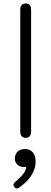

<svg xmlns="http://www.w3.org/2000/svg" viewBox="-20 -779 294 1099"><path d="M96 -26V-723Q96 -759 127 -759Q158 -759 158 -723V-26Q158 -9 150 0.5Q142 10 127 10Q112 10 104 0.5Q96 -9 96 -26ZM57 279Q57 270 72 258Q100 234 114.5 214.5Q129 195 130 175Q125 177 115 177Q95 177 80 163.5Q65 150 65 130Q65 104 80.5 89Q96 74 124 74Q151 74 167.5 93Q184 112 184 147Q184 183 163.5 218.5Q143 254 105 283Q85 300 75 300Q70 300 63 293Q57 286 57 279Z"/></svg>

Font: Kodchasan Light
Style: Regular
Weight: 300
Version: Version 1.000; ttfautohint (v1.6)